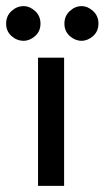

<svg xmlns="http://www.w3.org/2000/svg" viewBox="-64 -606 341 626"><path d="M13 -586Q33 -586 50.5 -570Q68 -554 68 -529Q68 -504 50.5 -488.5Q33 -473 13 -473Q-9 -473 -26.5 -488.5Q-44 -504 -44 -529Q-44 -554 -26.5 -570Q-9 -586 13 -586ZM202 -586Q222 -586 239.5 -570Q257 -554 257 -529Q257 -504 239.5 -488.5Q222 -473 202 -473Q181 -473 163.5 -488.5Q146 -504 146 -529Q146 -554 163.5 -570Q181 -586 202 -586ZM145 0H60V-418H145Z"/></svg>

Font: JosefinSans
Style: SemiBold
Weight: 600
Designer: Santiago Orozco
Foundry: Typemade
Version: Version 1.0 ; ttfautohint (v1.3)